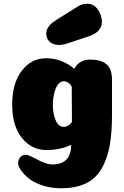

<svg xmlns="http://www.w3.org/2000/svg" viewBox="-20 -795 664 1025"><path d="M228 6Q149 6 97 -58.5Q45 -123 45 -236Q45 -350 96 -417Q147 -484 227 -484Q308 -484 377 -428Q403 -477 463 -477Q517 -477 547.5 -453Q578 -429 578 -367V-184Q578 -87 565.5 -17.5Q553 52 522.5 105Q492 158 438.5 184Q385 210 307 210Q253 210 207 195Q161 180 134 158Q107 136 92 114Q77 92 77 76Q77 57 88 44Q99 31 119 31Q131 31 179.5 57Q228 83 258 83Q360 83 360 -22Q302 6 228 6ZM364 -144 363 -333Q346 -361 320 -361Q306 -361 295 -350Q284 -339 277 -321Q270 -303 266 -280.5Q262 -258 262 -236Q262 -189 277 -153.5Q292 -118 319 -118Q346 -118 364 -144ZM398 -762Q420 -775 446 -775Q481 -775 502.5 -744Q524 -713 524 -678Q524 -628 462 -604L340 -563Q315 -555 294 -555Q274 -555 258.5 -563Q243 -571 235 -584.5Q227 -598 227 -615Q227 -632 235.5 -646.5Q244 -661 252.5 -668Q261 -675 278 -686Q281 -688 283 -690Z"/></svg>

Font: Coiny 2.0
Style: Regular
Weight: 400
Version: Version 1.001 July 11, 2018